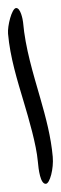

<svg xmlns="http://www.w3.org/2000/svg" viewBox="-49 -668 222 694"><g transform="rotate(-5 61.5 -321.0)"><path d="M89.2 0C68.9 0 67 -53.3 67 -83.9C67 -143.7 47.7 -240.6 35.6 -299.1C18.4 -382.8 0 -466.8 0 -552.3C0 -580.5 21.3 -642.3 36.9 -642.3C53.4 -642.3 57.7 -597.8 57.7 -589C57.7 -494.8 77.8 -402.3 95.8 -309.9C109.6 -238.9 122.2 -167.4 122.2 -95.1C122.2 -51.7 103.4 0 89.2 0Z"/></g></svg>

Font: DigitalKhatt Madina Quranic
Style: Regular
Weight: 400
Designer: Amine Anane
Version: Version 0.1